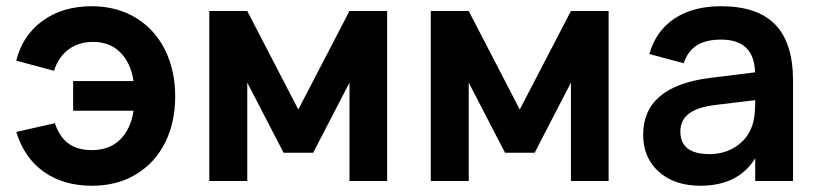

<svg xmlns="http://www.w3.org/2000/svg" viewBox="-20 -575 2599 610"><path d="M272 15.1Q181.6 15.1 119.4 -29.1Q57.1 -73.2 31.7 -155.8L154.3 -183.6Q168.9 -140.1 197.5 -119.1Q226.1 -98.1 272 -98.1Q327.1 -98.1 361.1 -130.9Q395 -163.6 404.3 -223.1H212.4V-317.4H404.3Q395.5 -375.5 362.1 -408.7Q328.6 -441.9 275.4 -441.9Q230.5 -441.9 198.2 -418.2Q166 -394.5 151.4 -350.1L31.7 -382.3Q51.3 -462.4 115.2 -508.8Q179.2 -555.2 271 -555.2Q350.6 -555.2 410.6 -519Q470.7 -482.9 503.9 -417.5Q536.6 -351.1 536.6 -269Q536.6 -186.5 504.9 -122.6Q473.1 -58.6 413.6 -22Q354 15.1 272 15.1Z M765.6 0H645V-540H765.6L927.7 -227.1L1090.3 -540H1210V0H1090.3V-312.5L975.1 -89.8H880.9L765.6 -312.5Z M1469.2 0H1348.6V-540H1469.2L1631.3 -227.1L1793.9 -540H1913.6V0H1793.9V-312.5L1678.7 -89.8H1584.5L1469.2 -312.5Z M2271 -555.2Q2386.7 -555.2 2443.1 -496.8Q2499.5 -438.5 2499.5 -318.8V0H2379.4V-72.3Q2325.7 15.1 2205.1 15.1Q2123 15.1 2073.2 -29.3Q2023.4 -73.7 2023.4 -147Q2023.4 -300.8 2236.8 -327.6L2378.9 -345.2Q2376 -449.2 2271 -449.2Q2222.7 -449.2 2193.8 -430.9Q2165 -412.6 2152.3 -374L2043 -403.3Q2064 -477.1 2123 -516.1Q2182.1 -555.2 2271 -555.2ZM2379.4 -256.8 2253.9 -241.7Q2196.3 -234.9 2168.9 -214.1Q2141.6 -193.4 2141.6 -157.2Q2141.6 -85.4 2233.9 -85.4Q2281.7 -85.4 2317.6 -109.1Q2353.5 -132.8 2367.7 -170.4Q2379.4 -197.3 2379.4 -252Z"/></svg>

Font: Vela Sans Bd
Style: Bold
Weight: 700
Designer: Principal design: Mikhail Sharanda - project Manrope.
Design modification: Ravid Balaliev
Foundry: Mikhail Sharanda
Version: Version 1.001